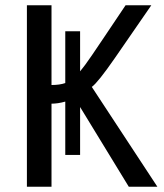

<svg xmlns="http://www.w3.org/2000/svg" viewBox="-20 -708 623 728"><path d="M227.5 -322.8Q199.7 -314.9 175.3 -314.9V0H82V-688H175.3V-385.7Q206.5 -385.7 227.5 -393.1V-589.4H283.7V-437.5Q300.3 -457 328.6 -498.5Q342.8 -519.5 374.8 -566.9Q406.7 -614.3 456.1 -688H553.7L415.5 -487.8Q351.6 -395.5 328.1 -378.4L576.7 0H468.3L283.7 -302.2V-120.6H227.5Z"/></svg>

Font: Arimo Nerd Font
Style: Regular
Weight: 400
Designer: Steve Matteson
Foundry: Monotype Imaging Inc.
Version: Version 1.33;Nerd Fonts 3.2.1